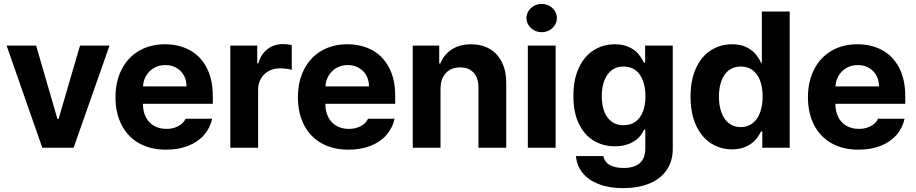

<svg xmlns="http://www.w3.org/2000/svg" viewBox="-20 -767 4755 997"><path d="M362.3 0H199.7L14.3 -530.3H167.5L278.3 -149.2H284.2L395.5 -530.3H548.7Z M579.7 -262.4Q579.7 -344 611.7 -406.4Q643.6 -468.9 701.7 -503Q759.7 -537.1 836.5 -537.1Q908.1 -537.1 964.3 -507.1Q1020.5 -477.2 1052.7 -416.5Q1085 -355.8 1085 -268.6V-227.9H638.9V-318.5H948.6Q948.6 -350.8 934.6 -375.7Q920.6 -400.7 895.6 -415Q870.7 -429.2 838.8 -429.2Q805.1 -429.2 778.8 -413.7Q752.5 -398.2 737.7 -371.5Q722.9 -344.8 722.3 -313V-228.1Q722.3 -188.3 737.3 -158.7Q752.3 -129.1 780 -113.4Q807.7 -97.7 844.4 -97.7Q868.6 -97.7 888.5 -104.7Q908.5 -111.6 922.6 -123.1Q936.6 -134.6 943.6 -150.6H1081.6Q1071.1 -102.2 1039.3 -65.9Q1007.5 -29.5 956.9 -9.7Q906.4 10.2 842.1 10.2Q762 10.2 702.8 -22.9Q643.6 -56.1 611.7 -117.6Q579.7 -179.1 579.7 -262.4Z M1176 -530.3H1315.7V-438.2H1321.5Q1335.6 -486.9 1369.6 -512.4Q1403.6 -538 1448.9 -538Q1472.2 -538 1495 -533.2V-404.1Q1485.7 -407.7 1467.3 -409.9Q1448.9 -412.1 1433.2 -412.1Q1401 -412.1 1375.5 -398.2Q1349.9 -384.3 1335.1 -359Q1320.3 -333.8 1320.3 -301.4V0H1176Z M1527 -262.4Q1527 -344 1558.9 -406.4Q1590.9 -468.9 1648.9 -503Q1707 -537.1 1783.8 -537.1Q1855.4 -537.1 1911.6 -507.1Q1967.8 -477.2 2000 -416.5Q2032.2 -355.8 2032.2 -268.6V-227.9H1586.1V-318.5H1895.9Q1895.9 -350.8 1881.9 -375.7Q1867.9 -400.7 1842.9 -415Q1817.9 -429.2 1786 -429.2Q1752.4 -429.2 1726.1 -413.7Q1699.8 -398.2 1685 -371.5Q1670.1 -344.8 1669.6 -313V-228.1Q1669.6 -188.3 1684.6 -158.7Q1699.5 -129.1 1727.2 -113.4Q1755 -97.7 1791.6 -97.7Q1815.8 -97.7 1835.8 -104.7Q1855.8 -111.6 1869.9 -123.1Q1883.9 -134.6 1890.9 -150.6H2028.8Q2018.4 -102.2 1986.6 -65.9Q1954.8 -29.5 1904.2 -9.7Q1853.6 10.2 1789.4 10.2Q1709.2 10.2 1650 -22.9Q1590.9 -56.1 1558.9 -117.6Q1527 -179.1 1527 -262.4Z M2267.5 0H2123.3V-530.3H2260.7V-437.3H2266.5Q2285.3 -484.2 2326.4 -510.6Q2367.6 -537.1 2426.1 -537.1Q2481.4 -537.1 2522.5 -513.2Q2563.7 -489.3 2586.2 -444.4Q2608.7 -399.5 2608.7 -338V0H2464.5V-312.8Q2464.5 -345.5 2453.4 -368.8Q2442.3 -392 2420.9 -404.6Q2399.6 -417.1 2369.3 -417.1Q2339 -417.1 2315.9 -404.1Q2292.9 -391.1 2280.2 -366.4Q2267.5 -341.7 2267.5 -307.3Z M2720.9 -530.3H2865.2V0H2720.9ZM2713.7 -673.3Q2713.7 -693.3 2724.6 -710.2Q2735.4 -727 2753.5 -736.8Q2771.6 -746.6 2792.8 -746.6Q2814.4 -746.6 2832.5 -736.8Q2850.5 -727 2861.1 -710.2Q2871.7 -693.3 2871.7 -673.3Q2871.7 -653.7 2861.1 -636.6Q2850.5 -619.5 2832.5 -609.7Q2814.4 -599.9 2792.8 -599.9Q2771.6 -599.9 2753.5 -609.7Q2735.4 -619.5 2724.6 -636.6Q2713.7 -653.7 2713.7 -673.3Z M2970.8 43.5H3112.8Q3119.4 74.7 3146.8 90Q3174.1 105.2 3218.6 105.2Q3271.8 105.2 3301.3 80.9Q3330.8 56.5 3330.8 3.7V-93.8H3324.5Q3313.1 -68.7 3294.1 -50.1Q3275.2 -31.5 3244.5 -19.4Q3213.8 -7.3 3173 -7.3Q3111.9 -7.3 3063.1 -36.5Q3014.3 -65.8 2985.8 -124.4Q2957.4 -183.1 2957.4 -268.6Q2957.4 -355.3 2986.2 -415.9Q3015 -476.5 3063.8 -506.8Q3112.5 -537.1 3172.9 -537.1Q3214.8 -537.1 3245 -523.1Q3275.2 -509 3292.5 -489.6Q3309.7 -470.1 3324.3 -441.3H3330V-530.3H3473.4V5.8Q3473.4 71.2 3440.8 117.4Q3408.3 163.5 3350.2 186.8Q3292.1 210 3215.3 210Q3144.1 210 3090.1 189.4Q3036 168.9 3005.6 131.4Q2975.1 94 2970.8 43.5ZM3331.7 -267.3Q3331.7 -314.4 3318.2 -349.3Q3304.8 -384.2 3279.4 -402.9Q3254 -421.6 3217.9 -421.6Q3181.8 -421.6 3156.4 -402.3Q3131.1 -382.9 3117.9 -348.1Q3104.8 -313.2 3104.8 -267.3Q3104.8 -221.1 3117.9 -187.4Q3131.1 -153.7 3156.4 -135.2Q3181.8 -116.7 3217.9 -116.7Q3253.6 -116.7 3279.2 -134.8Q3304.8 -152.8 3318.2 -186.6Q3331.7 -220.3 3331.7 -267.3Z M3565.8 -264.8Q3565.8 -352.8 3594.6 -414.2Q3623.4 -475.7 3672.2 -506.4Q3720.9 -537.1 3781.3 -537.1Q3823.2 -537.1 3853.4 -523.1Q3883.6 -509 3901.3 -488.7Q3919 -468.4 3931.8 -441.3H3936V-707H4080.7V0H3938.4V-84.4H3931.8Q3918.5 -57.9 3900.6 -38.4Q3882.6 -18.8 3852.4 -5.2Q3822.2 8.5 3781.4 8.5Q3720.4 8.5 3671.3 -23.2Q3622.3 -55 3594 -116.9Q3565.8 -178.9 3565.8 -264.8ZM3940.1 -265.6Q3940.1 -313.6 3926.8 -348.7Q3913.6 -383.8 3888 -402.7Q3862.4 -421.6 3826.3 -421.6Q3790.2 -421.6 3764.8 -402.3Q3739.5 -382.9 3726.3 -347.6Q3713.2 -312.3 3713.2 -265.6Q3713.2 -218.5 3726.3 -182.8Q3739.5 -147 3764.8 -127Q3790.2 -107 3826.3 -107Q3862 -107 3887.6 -126.6Q3913.2 -146.2 3926.6 -182.2Q3940.1 -218.2 3940.1 -265.6Z M4175.4 -262.4Q4175.4 -344 4207.4 -406.4Q4239.3 -468.9 4297.4 -503Q4355.4 -537.1 4432.2 -537.1Q4503.9 -537.1 4560 -507.1Q4616.2 -477.2 4648.4 -416.5Q4680.7 -355.8 4680.7 -268.6V-227.9H4234.6V-318.5H4544.3Q4544.3 -350.8 4530.3 -375.7Q4516.3 -400.7 4491.3 -415Q4466.4 -429.2 4434.5 -429.2Q4400.9 -429.2 4374.5 -413.7Q4348.2 -398.2 4333.4 -371.5Q4318.6 -344.8 4318 -313V-228.1Q4318 -188.3 4333 -158.7Q4348 -129.1 4375.7 -113.4Q4403.4 -97.7 4440.1 -97.7Q4464.3 -97.7 4484.2 -104.7Q4504.2 -111.6 4518.3 -123.1Q4532.3 -134.6 4539.3 -150.6H4677.3Q4666.8 -102.2 4635 -65.9Q4603.2 -29.5 4552.6 -9.7Q4502.1 10.2 4437.9 10.2Q4357.7 10.2 4298.5 -22.9Q4239.3 -56.1 4207.4 -117.6Q4175.4 -179.1 4175.4 -262.4Z"/></svg>

Font: Pretendard Std Variable
Style: Regular
Weight: 400
Designer: Base glyphs from Inter by Rasmus Andersson; Hangeul glyphs from Noto Sans CJK(Source Han Sans) by Jang Soo-young and Kan
Foundry: Kil Hyung-jin
Version: Version 1.309;Glyphs 3.2 (3225)